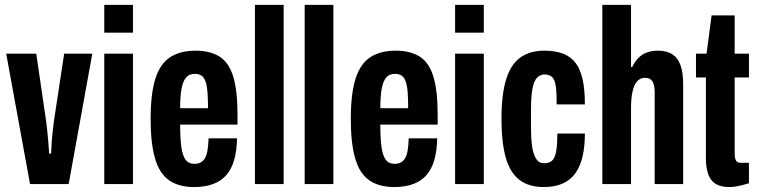

<svg xmlns="http://www.w3.org/2000/svg" viewBox="-20 -744 3064 776"><path d="M101.4 0 5 -527.2H126.5L167.1 -249.6Q169.1 -237.3 171.1 -214.7Q173.1 -192.1 175.4 -167.9Q177.7 -143.6 178.7 -123.2H186.1Q187.1 -127.5 188 -150.6Q188.9 -173.7 191.7 -201.8Q194.5 -229.8 197.3 -250.4L239.3 -527.2H353.1L257.5 0Z M401.4 -611.9V-724.2H517.4V-611.9ZM401.4 0V-527.2H517.4V0Z M764.6 12Q702.3 12 663.2 -15.5Q624.1 -43 606.5 -103.9Q588.8 -164.8 588.8 -263.2Q588.8 -365.2 607.9 -425.7Q627 -486.2 667.6 -512.7Q708.2 -539.2 770.4 -539.2Q828.4 -539.2 866.3 -515.9Q904.3 -492.6 922.1 -436.1Q939.9 -379.6 939.9 -279.7V-240.3H708.1Q708.1 -185.2 712.9 -150.1Q717.8 -115.1 730 -98.5Q742.3 -81.8 766 -81.8Q780.2 -81.8 791 -87.5Q801.8 -93.2 808.6 -105.1Q815.4 -117.1 818.7 -136.9Q822.1 -156.7 822.9 -185H937.9Q937.1 -134.9 926.4 -97.5Q915.7 -60.2 894.5 -36.1Q873.4 -12 840.6 0Q807.8 12 764.6 12ZM708.1 -306.6H820.7Q820.7 -345.2 818.6 -371.5Q816.5 -397.7 810.8 -414.3Q805 -430.9 794.5 -438.2Q783.9 -445.4 767.6 -445.4Q743.7 -445.4 731.1 -429.6Q718.6 -413.9 713.3 -383.3Q708.1 -352.7 708.1 -306.6Z M1010.4 0V-724.2H1126.4V0Z M1211.4 0V-724.2H1327.4V0Z M1573.6 12Q1511.3 12 1472.2 -15.5Q1433.1 -43 1415.5 -103.9Q1397.8 -164.8 1397.8 -263.2Q1397.8 -365.2 1416.9 -425.7Q1436 -486.2 1476.6 -512.7Q1517.2 -539.2 1579.4 -539.2Q1637.4 -539.2 1675.3 -515.9Q1713.3 -492.6 1731.1 -436.1Q1748.9 -379.6 1748.9 -279.7V-240.3H1517.1Q1517.1 -185.2 1521.9 -150.1Q1526.8 -115.1 1539 -98.5Q1551.3 -81.8 1575 -81.8Q1589.2 -81.8 1600 -87.5Q1610.8 -93.2 1617.6 -105.1Q1624.4 -117.1 1627.7 -136.9Q1631.1 -156.7 1631.9 -185H1746.9Q1746.1 -134.9 1735.4 -97.5Q1724.7 -60.2 1703.5 -36.1Q1682.4 -12 1649.6 0Q1616.8 12 1573.6 12ZM1517.1 -306.6H1629.7Q1629.7 -345.2 1627.6 -371.5Q1625.5 -397.7 1619.8 -414.3Q1614 -430.9 1603.5 -438.2Q1592.9 -445.4 1576.6 -445.4Q1552.7 -445.4 1540.1 -429.6Q1527.6 -413.9 1522.3 -383.3Q1517.1 -352.7 1517.1 -306.6Z M1819.4 -611.9V-724.2H1935.4V-611.9ZM1819.4 0V-527.2H1935.4V0Z M2177.7 12Q2116.6 12 2078.7 -17.5Q2040.8 -47 2023.8 -108Q2006.8 -169 2006.8 -263.2Q2006.8 -361.3 2025.4 -422.3Q2043.9 -483.3 2082.6 -511.3Q2121.3 -539.2 2180 -539.2Q2223.7 -539.2 2255.4 -527.2Q2287.1 -515.1 2306.5 -489.6Q2325.9 -464.1 2334.9 -422.5Q2343.9 -381 2343.9 -322H2230Q2230 -366.9 2226.6 -393.5Q2223.1 -420.2 2212.4 -431.6Q2201.7 -443 2180.7 -443Q2163.7 -443 2151.4 -430.9Q2139.1 -418.8 2132.6 -388.3Q2126.1 -357.8 2126.1 -300.9V-223.8Q2126.1 -185.9 2130.4 -154.1Q2134.7 -122.3 2146.2 -103.2Q2157.8 -84.2 2179.6 -84.2Q2199.6 -84.2 2211.3 -94.8Q2223 -105.5 2227.7 -131.7Q2232.5 -158 2232.5 -204.4H2343.9Q2343.9 -153.6 2335 -113.7Q2326.1 -73.8 2306.8 -45.7Q2287.5 -17.5 2255.3 -2.7Q2223.1 12 2177.7 12Z M2414.4 0V-724.2H2530.4V-473.2H2535.2Q2546.2 -496.1 2561 -510.7Q2575.8 -525.2 2595.3 -532.2Q2614.8 -539.2 2638.4 -539.2Q2674.7 -539.2 2697.3 -524.6Q2720 -509.9 2730.5 -480.2Q2741.1 -450.5 2741.1 -403.3V0H2626V-369.3Q2626 -383 2624.3 -393.8Q2622.5 -404.7 2618.3 -412.7Q2614.1 -420.7 2606.1 -425.2Q2598.1 -429.6 2586.6 -429.6Q2568.1 -429.6 2555.5 -415.8Q2542.8 -401.9 2536.6 -374.8Q2530.4 -347.7 2530.4 -306.7V0Z M2926.9 12Q2891.9 12 2870.8 -2Q2849.8 -15.9 2841.4 -42.4Q2833 -68.9 2833 -104.4V-430.8H2792.9V-527.2H2835.7L2856 -681.7H2949.3V-527.2H3007V-430.8H2949.3V-126.8Q2949.3 -105.4 2954.2 -95.7Q2959 -85.9 2974.3 -85.9H3007V-3.2Q2992.5 1 2978.3 4.6Q2964.1 8.2 2951.5 10.1Q2939 12 2926.9 12Z"/></svg>

Font: Archivo SemiBold ExtraCondensed
Style: Regular
Weight: 600
Width: 2
Version: Version 2.001